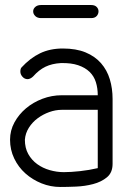

<svg xmlns="http://www.w3.org/2000/svg" viewBox="-20 -744 515 764"><path d="M143 -672Q129 -672 120.5 -680Q112 -688 112 -699Q112 -709 120.5 -716.5Q129 -724 143 -724H343Q357 -724 364.5 -716.5Q372 -709 372 -699Q372 -688 364.5 -680Q357 -672 343 -672ZM369 -365Q369 -393 361.5 -417Q354 -441 336.5 -458Q319 -475 291 -484.5Q263 -494 222 -493Q187 -491 161 -478.5Q135 -466 112 -440Q107 -435 101 -432Q95 -429 90 -429Q78 -429 69.5 -438.5Q61 -448 61 -459Q61 -471 66 -476Q100 -513 139.5 -532Q179 -551 230 -551Q283 -551 320.5 -535.5Q358 -520 382 -492.5Q406 -465 417 -428.5Q428 -392 428 -350V-92Q428 -57 405.5 -38.5Q383 -20 350.5 -11.5Q318 -3 282.5 -1.5Q247 0 220 0Q181 0 145 -14.5Q109 -29 81 -54Q53 -79 36.5 -113.5Q20 -148 20 -188Q20 -225 37.5 -257Q55 -289 83.5 -313Q112 -337 149 -351Q186 -365 226 -365ZM369 -307H226Q201 -307 176 -298Q151 -289 130 -273.5Q109 -258 95 -236Q81 -214 79 -188Q79 -155 92.5 -131Q106 -107 128 -91Q150 -75 178 -67Q206 -59 234 -59Q262 -59 298.5 -63Q335 -67 369 -75Z"/></svg>

Font: VDS
Style: Thin
Weight: 100
Width: 0
Designer: artmaker
Foundry: artmaker
Version: Version 1.000 2012 initial release